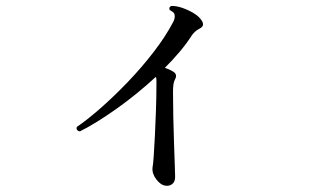

<svg xmlns="http://www.w3.org/2000/svg" viewBox="-20 -581 1040 637"><path d="M529 35Q513 33 498.5 14Q484 -5 486 -25Q488 -34 490 -63Q492 -92 494 -132.5Q496 -173 497.5 -217Q499 -261 499 -301Q499 -309 499 -315.5Q499 -322 497 -326Q433 -267 365 -219Q297 -171 245 -145Q231 -148 235 -160Q269 -183 313.5 -222Q358 -261 404.5 -309.5Q451 -358 490.5 -409.5Q530 -461 554 -507Q562 -521 559 -533Q558 -538 553 -541.5Q548 -545 543 -548Q539 -557 548 -561Q564 -562 584.5 -555Q605 -548 623 -537Q641 -526 649 -513Q661 -495 642 -486Q625 -477 616 -463Q598 -435 575.5 -408.5Q553 -382 527 -356Q547 -349 558 -341Q569 -332 560 -316Q554 -306 554 -276Q554 -236 555 -190Q556 -144 557.5 -102Q559 -60 560 -30.5Q561 -1 561 6Q561 22 551.5 29.5Q542 37 529 35Z"/></svg>

Font: Zen Old Mincho SemiBold
Style: Regular
Weight: 600
Version: Version 1.500